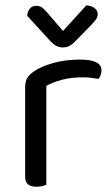

<svg xmlns="http://www.w3.org/2000/svg" viewBox="-20 -700 422 725"><path d="M155 -2Q150 0 140 2.5Q130 5 118 5Q75 5 75 -31V-370Q75 -393 83.5 -406.5Q92 -420 112 -433Q138 -450 182.5 -462.5Q227 -475 283 -475Q363 -475 363 -435Q363 -425 360 -416.5Q357 -408 352 -402Q342 -404 326 -406Q310 -408 294 -408Q248 -408 213 -398.5Q178 -389 155 -376ZM218 -583 306 -680Q326 -678 337.5 -669Q349 -660 349 -646Q349 -635 342 -626Q335 -617 324 -605L261 -541Q251 -531 241 -526Q231 -521 217 -521Q203 -521 191.5 -527.5Q180 -534 168 -547L83 -640Q83 -655 92 -666.5Q101 -678 116 -678Q129 -678 137.5 -672.5Q146 -667 157 -654Z"/></svg>

Font: Baloo 2 Latin
Style: Regular
Weight: 400
Designer: Sarang Kulkarni and Ek Type
Foundry: Ek Type
Version: Version 1.001